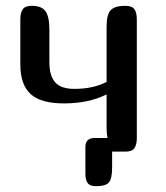

<svg xmlns="http://www.w3.org/2000/svg" viewBox="-20 -522 571 661"><path d="M411 -502Q434 -502 442.5 -490.5Q451 -479 451 -455V-47Q451 -23 442.5 -11.5Q434 0 412 0H366V55Q366 94 354.5 106.5Q343 119 311 119Q290 119 282 108.5Q274 98 274 77V-16Q274 -47 306 -47H350Q347 -62 347 -82V-197Q285 -166 200 -166Q120 -166 85 -198.5Q50 -231 50 -300V-455Q50 -479 58.5 -490.5Q67 -502 90 -502Q123 -502 136.5 -483.5Q150 -465 150 -420V-308Q150 -261 170 -238.5Q190 -216 236 -216Q301 -216 347 -240V-430Q347 -473 361.5 -487.5Q376 -502 411 -502Z"/></svg>

Font: Marmelad
Style: Regular
Weight: 400
Designer: Manvel Shmavonyan
Foundry: Cyreal
Version: Version 1.001;PS 001.001;hotconv 1.0.88;makeotf.lib2.5.64775